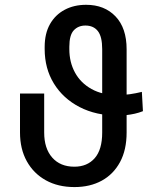

<svg xmlns="http://www.w3.org/2000/svg" viewBox="-20 -757 667 787"><path d="M561.5 -380.4 565.9 -301.3Q549.8 -294.9 532.5 -291Q515.1 -287.1 497.6 -285.2Q480 -283.2 463.4 -283.2Q374 -283.2 306.4 -318.1Q238.8 -353 200.9 -414.6Q163.1 -476.1 163.1 -556.2V-564.5Q163.1 -619.6 184.8 -658Q206.5 -696.3 244.9 -716.8Q283.2 -737.3 333 -737.3Q408.2 -737.3 453.6 -689.7Q499 -642.1 499 -555.2V-213.9Q499 -142.6 471.9 -92.5Q444.8 -42.5 397 -16.4Q349.1 9.8 285.2 9.8Q217.8 9.8 167.7 -18.1Q117.7 -45.9 89.8 -96.2Q62 -146.5 62 -213.9V-373.5H161.1V-213.9Q161.1 -148.4 194.1 -111.1Q227.1 -73.7 284.7 -73.7Q337.4 -73.7 368.2 -108.6Q398.9 -143.6 398.9 -213.9V-555.7Q398.9 -606.9 381.1 -629.6Q363.3 -652.3 330.1 -652.3Q300.8 -652.3 282.5 -632.8Q264.2 -613.3 264.2 -565.4V-555.2Q264.2 -502 287.4 -459.5Q310.5 -417 355.2 -392.1Q399.9 -367.2 463.4 -367.2Q475.1 -367.2 487.5 -368.2Q500 -369.1 512.2 -370.8Q524.4 -372.6 536.9 -375Q549.3 -377.4 561.5 -380.4Z"/></svg>

Font: Inter 18pt
Style: Regular
Weight: 400
Designer: Rasmus Andersson
Foundry: rsms
Version: Version 4.001;git-66647c0bb